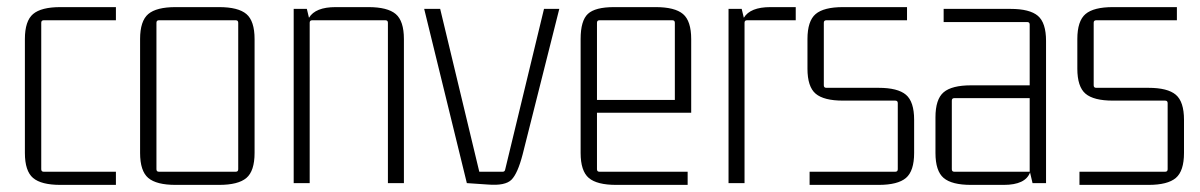

<svg xmlns="http://www.w3.org/2000/svg" viewBox="-20 -515 3375 540"><path d="M306 5H150Q96 5 73 -14.5Q50 -34 50 -85V-405Q50 -456 73 -475.5Q96 -495 150 -495H306V-458H103Q96 -458 96 -451V-39Q96 -32 103 -32H306Z M374 -85V-405Q374 -456 397 -475.5Q420 -495 474 -495H596Q650 -495 673 -475.5Q696 -456 696 -405V-85Q696 -34 673 -14.5Q650 5 596 5H474Q420 5 397 -14.5Q374 -34 374 -85ZM643 -458H427Q420 -458 420 -451V-39Q420 -32 427 -32H643Q650 -32 650 -39V-451Q650 -458 643 -458Z M924 -495H1016Q1070 -495 1093 -475.5Q1116 -456 1116 -405V0H1071V-451Q1071 -458 1064 -458H858Q851 -458 851 -451V0H806V-490H843L849 -465Q867 -495 924 -495Z M1450 -81Q1436 -27 1418.5 -9.5Q1401 8 1352 4L1293 0L1173 -490H1218L1328 -32H1394Q1400 -32 1401 -39L1510 -490H1553Z M1914 5H1713Q1659 5 1636 -14.5Q1613 -34 1613 -85V-405Q1613 -457 1633.5 -476Q1654 -495 1707 -495H1824Q1878 -495 1901 -475.5Q1924 -456 1924 -405V-198H1659V-39Q1659 -32 1666 -32H1914ZM1666 -458Q1659 -458 1659 -451V-234H1878V-451Q1878 -458 1871 -458Z M2147 -495H2218V-458H2081Q2074 -458 2074 -451V0H2029V-490H2066L2072 -465Q2090 -495 2147 -495Z M2451 5H2257V-32H2498Q2505 -32 2505 -39V-225Q2505 -232 2498 -232H2351Q2297 -232 2274 -251.5Q2251 -271 2251 -322V-405Q2251 -456 2274 -475.5Q2297 -495 2351 -495H2531V-458H2304Q2297 -458 2297 -451V-275Q2297 -268 2304 -268H2451Q2505 -268 2528 -248.5Q2551 -229 2551 -178V-85Q2551 -34 2528 -14.5Q2505 5 2451 5Z M2803 5H2711Q2657 5 2634 -14.5Q2611 -34 2611 -85V-185Q2611 -236 2634 -255.5Q2657 -275 2711 -275H2876V-446Q2876 -453 2869 -453H2634V-490H2822Q2876 -490 2899 -470.5Q2922 -451 2922 -400V0H2884L2877 -30Q2864 5 2803 5ZM2876 -32V-239H2664Q2657 -239 2657 -232V-39Q2657 -32 2664 -32Z M3210 5H3016V-32H3257Q3264 -32 3264 -39V-225Q3264 -232 3257 -232H3110Q3056 -232 3033 -251.5Q3010 -271 3010 -322V-405Q3010 -456 3033 -475.5Q3056 -495 3110 -495H3290V-458H3063Q3056 -458 3056 -451V-275Q3056 -268 3063 -268H3210Q3264 -268 3287 -248.5Q3310 -229 3310 -178V-85Q3310 -34 3287 -14.5Q3264 5 3210 5Z"/></svg>

Font: Gemunu Libre ExtraLight
Style: Regular
Weight: 200
Designer: Puspanada Ekanayake, Sola Matas, Pathum Egodawatta, Kosala Senevirathne
Foundry: mooniak
Version: Version 1.100